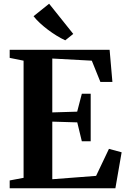

<svg xmlns="http://www.w3.org/2000/svg" viewBox="-20 -1010 684 1030"><path d="M106.5 -56V-684.5L32 -699.5V-743H568L583 -570.5H518.5L472.5 -684.5L260.5 -696V-407L394 -411L419 -507H466.5V-252H419L394.5 -353.5L260.5 -357.5V-48.5L495.5 -66.5L564.5 -211.5L632.5 -193L599 0H32V-42ZM329.5 -794Q307.5 -804 284 -818.5Q260.5 -833 237.5 -850.2Q214.5 -867.5 194.5 -886Q174.5 -904.5 160 -923L243.5 -990L373 -828L330.5 -794Z"/></svg>

Font: Merriweather 72pt
Style: Bold
Weight: 700
Version: Version 2.100